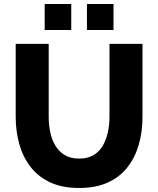

<svg xmlns="http://www.w3.org/2000/svg" viewBox="-20 -928 787 954"><path d="M373 6Q288 6 228 -22.5Q168 -51 130.5 -100.5Q93 -150 75.5 -213.5Q58 -277 58 -347V-710H222V-347Q222 -307 230 -269.5Q238 -232 256 -203Q274 -174 302.5 -157Q331 -140 373 -140Q416 -140 445 -157.5Q474 -175 491 -204.5Q508 -234 516 -271Q524 -308 524 -347V-710H688V-347Q688 -273 669.5 -209Q651 -145 613 -96.5Q575 -48 515.5 -21Q456 6 373 6ZM202 -779V-908H334V-779ZM412 -779V-908H544V-779Z"/></svg>

Font: Raleway Thin ExtraBold
Style: Regular
Weight: 800
Version: Version 4.026